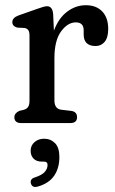

<svg xmlns="http://www.w3.org/2000/svg" viewBox="-20 -484 453 755"><path d="M189 -428.5 192 -363.5Q210.5 -413 244.2 -438.2Q278 -463.5 317.5 -463.5Q358.5 -463.5 382 -439Q405.5 -414.5 405.5 -370Q405.5 -336.5 391.8 -319.8Q378 -303 356 -303Q309 -303 309 -349V-365Q309 -396 278 -396Q246 -396 220 -360.2Q194 -324.5 194 -255.5V-89Q194 -56 221 -52.5L259.5 -48Q283 -45 283 -23Q283 0 255.5 0H64Q36.5 0 36.5 -23Q36.5 -39 56 -48L74.5 -52.5Q85.5 -56 90.8 -64Q96 -72 96 -89V-343.5Q96 -359 91.2 -365.5Q86.5 -372 76.5 -374L47.5 -375.5Q28.5 -381 28.5 -397Q28.5 -414.5 53.5 -423.5L124.5 -448.5Q138.5 -453.5 148.5 -456.5Q158.5 -459.5 165 -459.5Q186.5 -459.5 189 -428.5ZM144.5 151.5Q123.5 151.5 112 139.8Q100.5 128 100.5 109Q100.5 88 115.8 74.8Q131 61.5 153.5 61.5Q179 61.5 196.2 78.8Q213.5 96 213.5 133.5Q213.5 177 193 207Q172.5 237 129 249.5Q107 256 101.5 237.5Q97 219.5 117.5 213.5Q145 204.5 156 192Q167 179.5 167 164.5Q167 151.5 153 151.5Z"/></svg>

Font: Fraunces 72pt SuperSoft
Style: Regular
Weight: 400
Version: Version 1.000;[b76b70a41]